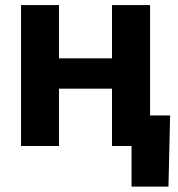

<svg xmlns="http://www.w3.org/2000/svg" viewBox="-20 -562 686 739"><path d="M451.7 -337.4V-220.7H166.5V-337.4ZM207 -542.5V0H61V-542.5ZM557.6 -542.5V0H411.1V-542.5ZM486.3 156.2V0H444.3V-117.7H634.8L628.4 156.2Z"/></svg>

Font: Inter 16pt
Style: Bold
Weight: 700
Version: Version 4.001;git-66647c0bb